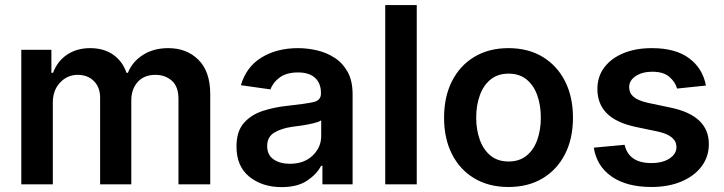

<svg xmlns="http://www.w3.org/2000/svg" viewBox="-20 -748 2936 779"><path d="M66.4 0V-545.9H188.5V-452.6H195.3Q212.4 -499.5 252 -526.1Q291.5 -552.7 345.7 -552.7Q401.4 -552.7 439.5 -525.9Q477.5 -499 493.2 -452.6H499Q517.1 -498 560.3 -525.4Q603.5 -552.7 662.6 -552.7Q737.8 -552.7 785.4 -505.1Q833 -457.5 833 -366.2V0H704.1V-346.7Q704.1 -397 677 -420.7Q649.9 -444.3 610.8 -444.3Q564.5 -444.3 538.6 -415.3Q512.7 -386.2 512.7 -340.8V0H386.2V-351.6Q386.2 -393.6 361.1 -418.9Q335.9 -444.3 294.9 -444.3Q253.4 -444.3 223.9 -413.1Q194.3 -381.8 194.3 -332V0Z M1122.6 11.2Q1044.4 11.2 991.9 -30.8Q939.5 -72.8 939.5 -153.3Q939.5 -214.8 969.2 -248.8Q999 -282.7 1046.6 -298.1Q1094.2 -313.5 1147 -318.8Q1219.2 -326.7 1250.7 -333.5Q1282.2 -340.3 1282.2 -368.2V-370.6Q1282.2 -410.2 1258.3 -432.1Q1234.4 -454.1 1189.5 -454.1Q1142.6 -454.1 1114.7 -433.6Q1086.9 -413.1 1077.6 -385.3L957.5 -402.3Q979 -476.6 1041 -514.6Q1103 -552.7 1189 -552.7Q1228 -552.7 1267.1 -543.5Q1306.2 -534.2 1338.6 -512.9Q1371.1 -491.7 1390.9 -455.6Q1410.6 -419.4 1410.6 -365.2V0H1288.1V-75.2H1282.7Q1265.1 -41 1225.8 -14.9Q1186.5 11.2 1122.6 11.2ZM1155.8 -83.5Q1213.9 -83.5 1248.5 -116.9Q1283.2 -150.4 1283.2 -195.8V-259.8Q1274.4 -253.4 1252.4 -248Q1230.5 -242.7 1205.8 -239Q1181.2 -235.4 1164.6 -233.4Q1121.1 -227.1 1092.5 -209.7Q1064 -192.4 1064 -155.3Q1064 -119.6 1089.8 -101.6Q1115.7 -83.5 1155.8 -83.5Z M1670.9 -727.5V0H1543V-727.5Z M2043 10.7Q1963.4 10.7 1904.5 -24.4Q1845.7 -59.6 1813.7 -122.8Q1781.7 -186 1781.7 -270.5Q1781.7 -355 1813.7 -418.5Q1845.7 -481.9 1904.5 -517.3Q1963.4 -552.7 2043 -552.7Q2123 -552.7 2181.6 -517.3Q2240.2 -481.9 2272.5 -418.5Q2304.7 -355 2304.7 -270.5Q2304.7 -186 2272.5 -122.8Q2240.2 -59.6 2181.6 -24.4Q2123 10.7 2043 10.7ZM2043.5 -92.8Q2087.4 -92.8 2116.5 -116.5Q2145.5 -140.1 2159.9 -180.7Q2174.3 -221.2 2174.3 -270.5Q2174.3 -320.8 2159.9 -361.3Q2145.5 -401.9 2116.5 -425.5Q2087.4 -449.2 2043.5 -449.2Q1999.5 -449.2 1970.5 -425.5Q1941.4 -401.9 1926.8 -361.3Q1912.1 -320.8 1912.1 -270.5Q1912.1 -221.2 1926.8 -180.7Q1941.4 -140.1 1970.5 -116.5Q1999.5 -92.8 2043.5 -92.8Z M2844.2 -400.9 2727.1 -388.7Q2719.7 -415.5 2695.6 -436.3Q2671.4 -457 2626.5 -457Q2586.4 -457 2559.6 -439.5Q2532.7 -421.9 2532.7 -394.5Q2532.7 -370.6 2550.5 -355.2Q2568.4 -339.8 2609.4 -330.6L2702.6 -311Q2856 -278.3 2856 -163.6Q2856 -111.8 2826.2 -72.5Q2796.4 -33.2 2743.9 -11.2Q2691.4 10.7 2623 10.7Q2522.9 10.7 2461.9 -31.5Q2400.9 -73.7 2389.2 -148.9L2514.2 -160.6Q2531.2 -86.4 2622.6 -86.4Q2668.5 -86.4 2696.5 -105Q2724.6 -123.5 2724.6 -151.4Q2724.6 -197.3 2650.9 -213.9L2557.6 -233.4Q2479 -250.5 2441.4 -288.8Q2403.8 -327.1 2403.8 -386.7Q2403.8 -437.5 2431.9 -474.6Q2460 -511.7 2509.5 -532.2Q2559.1 -552.7 2625 -552.7Q2720.7 -552.7 2775.9 -511.7Q2831.1 -470.7 2844.2 -400.9Z"/></svg>

Font: Inter Semi Bold
Style: Regular
Weight: 600
Designer: Rasmus Andersson
Foundry: rsms
Version: Version 4.000;git-e0f93cc